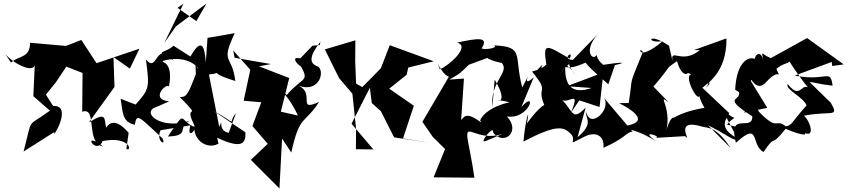

<svg xmlns="http://www.w3.org/2000/svg" viewBox="-67 -795 4854 1100"><path d="M548 9C671 -7 694 71 657 59L670 -34C593 -124 557 -87 541 -64C529 -114 547 -160 442 -93L589 -297L583 -468L677 -402L732 -516L486 -433L399 -566L311 -532L105 -550C106 -460 35 -476 -4 -436L-47 -501C-20 -446 145 -351 133 -442L124 -244L219 -161C80 -59 123 -134 68 73L245 -39C225 18 356 -195 237 -188L196 -253L252 -322L313 -413L406 -377L404 -155C494 -186 420 27 524 44C394 -54 484 101 521 13Z M927 -533C869 -481 811 -512 928 -449C821 -571 837 -369 769 -455C789 -296 792 -287 710 -196L624 -229C638 -152 630 -98 705 -80C718 -147 724 -132 864 -2C888 45 824 16 853 -49L1024 -77C997 16 1073 -48 1074 -150C993 -22 1106 73 1185 28L1177 -6C1322 63 1342 24 1339 -37L1155 -161C1311 -74 1231 -88 1285 -146L1243 -34C1171 -48 1220 -136 1189 -68L1130 -368C1235 -381 1100 -387 1281 -331C1263 -487 1193 -425 1278 -605L1122 -578L1112 -437C1105 -543 1083 -575 1024 -471ZM1055 -370C1016 -270 1004 -233 962 -240C1108 -92 969 -221 1053 -65C950 -105 1007 -178 895 -13C1031 -17 939 -71 1026 -105C872 -51 756 -134 810 -174L902 -214C787 -226 890 -324 901 -299C928 -445 857 -434 866 -446C1049 -498 1101 -348 1053 -423ZM984 -774 874 -549 941 -644 1116 -775 1058 -674 950 -750Z M1542 -155 1590 -348 1417 -415 1485 -428 1277 -464 1269 -506 1367 -395 1329 -218 1430 -209 1379 -73 1467 29 1370 121 1534 285 1549 -1 1602 79C1650 -143 1678 -81 1761 -211C1625 -150 1751 -267 1631 -309C1773 -248 1801 -409 1744 -418C1710 -435 1700 -468 1769 -556L1765 -537L1723 -533L1654 -461C1562 -478 1715 -359 1640 -445C1714 -318 1676 -366 1576 -251C1495 -304 1569 -285 1640 -133Z M2063 -205 2115 -158 2191 -8 2395 23 2242 -2 2304 -189 2163 -287 2263 -367 2272 -408 2418 -444 2166 -536 2115 -404 2009 -296 1973 -316 1968 -443 1969 -564 1794 -512 1876 -347 1952 -258 1973 -57 1972 60 2072 61 1947 -86 2052 -292Z M2716 13C2670 33 2766 -86 2758 -36C2818 43 2920 -40 2837 -128C2965 -107 3015 -287 2920 -182L2991 -352C2903 -273 3003 -437 2925 -294C2876 -478 2940 -527 2765 -535C2790 -517 2694 -508 2693 -519C2736 -587 2668 -576 2551 -551C2633 -530 2501 -416 2453 -398C2420 -486 2459 -368 2505 -356C2454 -270 2404 -183 2353 -97L2413 -10L2483 59L2417 221L2651 223L2639 147L2614 13C2591 -111 2663 24 2815 -29ZM2686 -96C2595 -163 2590 -117 2575 -108L2591 -345L2508 -339C2578 -379 2573 -380 2619 -424L2755 -474C2735 -499 2656 -467 2808 -434C2855 -381 2740 -329 2754 -183L2767 -339C2879 -150 2702 -248 2852 -209C2650 -165 2665 -28 2720 -150Z M3252 -220 3368 -182 3390 -380 3181 -301 3322 -291C3215 -254 3164 -297 3172 -425C3143 -363 3126 -320 3161 -403C3229 -442 3157 -447 3232 -366C3131 -499 3118 -363 3266 -427L3356 -465C3217 -483 3288 -428 3418 -312L3456 -422C3538 -441 3488 -439 3377 -422C3461 -393 3365 -414 3350 -481C3335 -442 3269 -498 3357 -598L3215 -452C3144 -454 3224 -516 3197 -459C3060 -539 3043 -554 3063 -425C2995 -366 3080 -469 3011 -394L2981 -385C3091 -252 2998 -309 3056 -183C3104 -148 3102 -295 2952 -88C2972 -200 2942 -107 2932 16C3125 -85 3163 -69 3204 -27C3242 11 3169 47 3275 -9C3350 -49 3398 -13 3390 52C3519 -5 3519 -37 3557 -41L3390 -238C3443 -176 3315 -47 3290 -156C3286 -112 3338 -91 3242 -9L3288 -178C3203 -91 3219 -170 3138 -236C3174 -175 3268 -303 3204 -150Z M3766 -533C3640 -618 3634 -541 3731 -560C3579 -432 3591 -539 3616 -497C3527 -277 3563 -377 3535 -205L3480 -204C3634 -125 3614 -81 3479 -69C3491 -39 3515 -92 3693 14C3585 -59 3737 -10 3687 -5L3858 -15C3904 32 3781 -123 3958 -69C3986 -60 4035 -75 4118 52L3989 -78C4165 11 4154 47 4177 -63L4098 -81C4166 -162 4154 -69 4060 -190L4157 -2C4063 -56 4077 -92 4111 -147L3957 -292C4042 -368 3937 -246 4000 -316C3966 -318 4098 -366 4095 -575L3908 -508H3942C3839 -421 3770 -528 3787 -441ZM3894 -370C3841 -357 3956 -167 3938 -271C3935 -246 3947 -216 3969 -177C3799 -151 3735 -78 3806 -114C3781 -141 3762 -92 3738 -8C3801 -168 3685 -268 3765 -208L3656 -320C3659 -304 3648 -322 3658 -277C3808 -451 3729 -385 3812 -445C3843 -326 3902 -388 3857 -383Z M4701 -417 4767 -426 4557 -577 4349 -462C4290 -485 4294 -520 4310 -431C4297 -518 4257 -481 4258 -458C4209 -475 4151 -422 4145 -281L4167 -267C4180 -215 4064 -242 4243 -129C4246 -36 4100 -164 4149 23C4291 -105 4231 34 4307 76C4387 -40 4337 64 4434 -57C4545 -9 4582 -19 4510 -55C4613 25 4579 -99 4539 -132C4696 -163 4743 -118 4693 -206L4571 -325C4610 -322 4616 -314 4703 -304C4690 -406 4671 -326 4486 -362L4698 -440ZM4404 -417C4437 -439 4502 -435 4431 -491C4432 -466 4593 -239 4589 -272C4520 -352 4529 -209 4446 -313C4428 -284 4535 -240 4554 -191C4468 -96 4472 -77 4435 -71C4375 -121 4393 -38 4280 -156C4237 -257 4226 -179 4195 -150L4329 -177L4235 -330C4233 -364 4265 -259 4323 -325C4403 -415 4408 -329 4381 -401Z"/></svg>

Font: Asimov Silicon
Style: Regular
Weight: 400
Designer: Google
Version: Version 2.000980; 2014